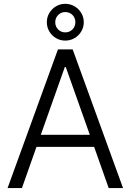

<svg xmlns="http://www.w3.org/2000/svg" viewBox="-20 -959 666 979"><path d="M18.6 0 275.4 -707H350.6L607.4 0H534.2L460 -210H166L91.8 0ZM438 -271.5 315.4 -617.2H310.5L188 -271.5ZM218.8 -845.7Q218.8 -871.1 231.4 -892.6Q244.1 -914.1 265.6 -926.8Q287.1 -939.5 312.5 -939.5Q338.4 -939.5 360.1 -926.8Q381.8 -914.1 394.5 -892.6Q407.2 -871.1 407.2 -845.7Q407.2 -820.3 394.5 -798.8Q381.8 -777.3 360.1 -764.6Q338.4 -752 312.5 -752Q287.1 -752 265.6 -764.6Q244.1 -777.3 231.4 -798.8Q218.8 -820.3 218.8 -845.7ZM364.3 -845.7Q364.3 -867.7 349.6 -882.6Q335 -897.5 312.5 -897.5Q291 -897.5 276.4 -882.3Q261.7 -867.2 261.7 -845.7Q261.7 -823.7 276.4 -808.8Q291 -793.9 312.5 -793.9Q334.5 -793.9 349.4 -808.8Q364.3 -823.7 364.3 -845.7Z"/></svg>

Font: Pretendard Std Light
Style: Regular
Weight: 300
Designer: Base glyphs from Inter by Rasmus Andersson; Hangeul glyphs from Noto Sans CJK(Source Han Sans) by Jang Soo-young and Kan
Foundry: Kil Hyung-jin
Version: Version 1.309